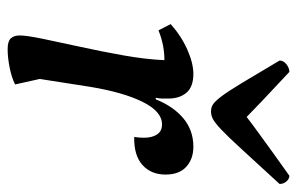

<svg xmlns="http://www.w3.org/2000/svg" viewBox="-154 -592 759 490"><g transform="rotate(90 225.0 -347.5)"><path d="M106 12Q86 12 78.5 4Q71 -4 71 -19Q71 -36 79.5 -77.5Q88 -119 100 -173.5Q112 -228 122 -284.5Q132 -341 134 -388H131Q115 -388 96.5 -384.5Q78 -381 58 -373L42 -404Q72 -431 107 -446.5Q142 -462 169 -462Q202 -462 217 -444.5Q232 -427 232 -398Q232 -391 232 -383Q232 -375 230 -366H234Q252 -411 282.5 -436.5Q313 -462 355 -462Q386 -462 406 -444Q426 -426 426 -391Q426 -354 401.5 -332Q377 -310 330 -311Q332 -323 332 -336Q332 -357 323.5 -369.5Q315 -382 298 -382Q265 -382 240.5 -332.5Q216 -283 202 -198L182 -70L196 -7Q178 2 152.5 7Q127 12 106 12ZM265 -507Q255 -507 247 -512Q239 -517 226.5 -533.5Q214 -550 192.5 -585.5Q171 -621 135 -682Q135 -692 144.5 -699.5Q154 -707 164 -707Q210 -664 238 -637.5Q266 -611 279 -598Q293 -609 318.5 -627.5Q344 -646 373 -667Q402 -688 429 -707Q437 -707 443.5 -699.5Q450 -692 450 -682Q394 -621 361.5 -585.5Q329 -550 311.5 -533.5Q294 -517 284.5 -512Q275 -507 265 -507Z"/></g></svg>

Font: Petrona SemiBold
Style: Italic
Weight: 600
Italic angle: -9°
Designer: Ringo R. Seeber
Foundry: Ringo R. Seeber
Version: Version 2.001; ttfautohint (v1.8.3)